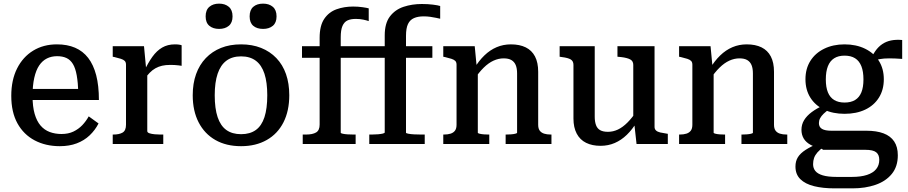

<svg xmlns="http://www.w3.org/2000/svg" viewBox="-20 -792 4995 1056"><path d="M159 -264Q159 -206 170.5 -166Q182 -126 203 -101.5Q224 -77 253.5 -66Q283 -55 318 -55Q356 -55 384 -68.5Q412 -82 432.5 -103.5Q453 -125 468 -152L522 -113Q503 -76 473 -47.5Q443 -19 402 -3.5Q361 12 309 12Q231 12 170.5 -20Q110 -52 76 -113.5Q42 -175 42 -265Q42 -352 74 -415.5Q106 -479 162.5 -513.5Q219 -548 293 -548Q350 -548 393 -529.5Q436 -511 465 -473.5Q494 -436 509 -378.5Q524 -321 524 -242H131V-303H434L411 -280Q409 -338 402 -377.5Q395 -417 381 -440Q367 -463 345.5 -473Q324 -483 294 -483Q263 -483 238 -470.5Q213 -458 195.5 -432Q178 -406 168.5 -364Q159 -322 159 -264Z M979 -543V-430Q972 -431 961.5 -432.5Q951 -434 939 -434.5Q927 -435 916 -435Q891 -435 871.5 -430.5Q852 -426 835 -416.5Q818 -407 803 -391.5Q788 -376 772 -353L771 -397Q794 -446 818 -479.5Q842 -513 872 -530.5Q902 -548 942 -548Q955 -548 965 -546.5Q975 -545 979 -543ZM600 0V-52H603Q636 -52 654.5 -63Q673 -74 673 -106V-436Q673 -450 666 -457Q659 -464 645 -468.5Q631 -473 610 -478L600 -480V-538H772L785 -400L790 -402V-71Q790 -63 802 -59Q814 -55 830.5 -53.5Q847 -52 861 -52H878V0Z M1571 -268Q1571 -182 1539 -119Q1507 -56 1447 -22Q1387 12 1306 12Q1224 12 1164.5 -22Q1105 -56 1072.5 -119Q1040 -182 1040 -268Q1040 -333 1058.5 -384.5Q1077 -436 1112 -472.5Q1147 -509 1195.5 -528.5Q1244 -548 1306 -548Q1367 -548 1416 -528.5Q1465 -509 1500 -472.5Q1535 -436 1553 -384.5Q1571 -333 1571 -268ZM1161 -268Q1161 -195 1177 -147.5Q1193 -100 1225 -77Q1257 -54 1306 -54Q1355 -54 1387 -77Q1419 -100 1434.5 -147.5Q1450 -195 1450 -268Q1450 -339 1434.5 -386.5Q1419 -434 1387 -458Q1355 -482 1306 -482Q1257 -482 1225 -458Q1193 -434 1177 -386.5Q1161 -339 1161 -268ZM1259 -702Q1259 -667 1238.5 -650Q1218 -633 1185 -633Q1152 -633 1131.5 -650Q1111 -667 1111 -702Q1111 -737 1131.5 -754.5Q1152 -772 1185 -772Q1218 -772 1238.5 -754.5Q1259 -737 1259 -702ZM1501 -702Q1501 -667 1480.5 -650Q1460 -633 1427 -633Q1393 -633 1373 -650Q1353 -667 1353 -702Q1353 -737 1373 -754.5Q1393 -772 1427 -772Q1460 -772 1480.5 -754.5Q1501 -737 1501 -702Z M1641 -538H2022V-474H1641ZM1997 -538H2358V-474H1997ZM2096 -64V-597Q2096 -664 2124.5 -701.5Q2153 -739 2199.5 -754.5Q2246 -770 2300 -770Q2333 -770 2361 -766.5Q2389 -763 2401 -759V-689Q2392 -691 2378 -694Q2364 -697 2346.5 -699.5Q2329 -702 2310 -702Q2279 -702 2257 -692.5Q2235 -683 2224 -660Q2213 -637 2213 -595V-62Q2213 -59 2226 -56.5Q2239 -54 2258 -53Q2277 -52 2296 -52H2316V0H2011V-52H2025Q2044 -52 2060 -53.5Q2076 -55 2086 -57.5Q2096 -60 2096 -64ZM1854 -62Q1854 -59 1865 -56.5Q1876 -54 1892 -53Q1908 -52 1925 -52H1936V0H1645V-52H1663Q1699 -52 1718.5 -63.5Q1738 -75 1738 -107V-584Q1738 -651 1763.5 -688.5Q1789 -726 1831 -741Q1873 -756 1922 -756Q1949 -756 1973.5 -752.5Q1998 -749 2008 -746V-676Q1997 -680 1978 -684Q1959 -688 1937 -688Q1909 -688 1891 -679.5Q1873 -671 1863.5 -649Q1854 -627 1854 -587Z M2418 0V-52H2421Q2443 -52 2458.5 -57Q2474 -62 2482.5 -73.5Q2491 -85 2491 -106V-436Q2491 -450 2484 -457Q2477 -464 2463 -468.5Q2449 -473 2428 -478L2418 -480V-538H2591L2602 -423L2608 -416V-62Q2608 -59 2618 -56.5Q2628 -54 2641.5 -53Q2655 -52 2667 -52H2671V0ZM3013 0H2761V-52H2764Q2775 -52 2789.5 -53Q2804 -54 2814 -56.5Q2824 -59 2824 -62V-388Q2824 -416 2816.5 -434Q2809 -452 2793 -461.5Q2777 -471 2750 -471Q2722 -471 2694.5 -458.5Q2667 -446 2640.5 -420Q2614 -394 2588 -355V-415Q2613 -457 2644 -487Q2675 -517 2711.5 -532.5Q2748 -548 2790 -548Q2838 -548 2871.5 -531.5Q2905 -515 2922.5 -481.5Q2940 -448 2940 -397V-106Q2940 -85 2948.5 -73.5Q2957 -62 2972.5 -57Q2988 -52 3010 -52H3013Z M3251 -538V-150Q3251 -123 3258 -104Q3265 -85 3281 -76Q3297 -67 3324 -67Q3352 -67 3378.5 -79.5Q3405 -92 3431 -118Q3457 -144 3483 -183V-122Q3458 -80 3427.5 -50.5Q3397 -21 3361 -5.5Q3325 10 3283 10Q3237 10 3203.5 -6.5Q3170 -23 3152 -57Q3134 -91 3134 -140V-435Q3134 -456 3119 -465Q3104 -474 3071 -478L3058 -480V-538ZM3580 -538V-94Q3580 -82 3588 -74.5Q3596 -67 3611 -63.5Q3626 -60 3647 -57L3653 -56V0H3481L3468 -117L3463 -124V-435Q3463 -456 3446.5 -465Q3430 -474 3397 -478L3376 -480V-538Z M3715 0V-52H3718Q3740 -52 3755.5 -57Q3771 -62 3779.5 -73.5Q3788 -85 3788 -106V-436Q3788 -450 3781 -457Q3774 -464 3760 -468.5Q3746 -473 3725 -478L3715 -480V-538H3888L3899 -423L3905 -416V-62Q3905 -59 3915 -56.5Q3925 -54 3938.5 -53Q3952 -52 3964 -52H3968V0ZM4310 0H4058V-52H4061Q4072 -52 4086.5 -53Q4101 -54 4111 -56.5Q4121 -59 4121 -62V-388Q4121 -416 4113.5 -434Q4106 -452 4090 -461.5Q4074 -471 4047 -471Q4019 -471 3991.5 -458.5Q3964 -446 3937.5 -420Q3911 -394 3885 -355V-415Q3910 -457 3941 -487Q3972 -517 4008.5 -532.5Q4045 -548 4087 -548Q4135 -548 4168.5 -531.5Q4202 -515 4219.5 -481.5Q4237 -448 4237 -397V-106Q4237 -85 4245.5 -73.5Q4254 -62 4269.5 -57Q4285 -52 4307 -52H4310Z M4942 -468Q4901 -471 4871 -471Q4841 -471 4819 -467Q4797 -463 4780 -453L4764 -455Q4778 -488 4794.5 -511.5Q4811 -535 4832.5 -549.5Q4854 -564 4881 -569.5Q4908 -575 4942 -572ZM4625 -166Q4561 -166 4512.5 -189Q4464 -212 4437 -255Q4410 -298 4410 -356Q4410 -414 4437 -457Q4464 -500 4513 -524Q4562 -548 4625 -548Q4689 -548 4738 -524Q4787 -500 4814 -457Q4841 -414 4841 -356Q4841 -298 4814 -255Q4787 -212 4738.5 -189Q4690 -166 4625 -166ZM4625 -228Q4660 -228 4683 -242Q4706 -256 4717.5 -284Q4729 -312 4729 -355Q4729 -399 4717.5 -428Q4706 -457 4683 -471.5Q4660 -486 4625 -486Q4591 -486 4568 -471.5Q4545 -457 4533.5 -428Q4522 -399 4522 -355Q4522 -312 4533.5 -284Q4545 -256 4568 -242Q4591 -228 4625 -228ZM4570 244Q4506 244 4457.5 232Q4409 220 4382 193.5Q4355 167 4355 124Q4355 94 4368.5 72.5Q4382 51 4410.5 32.5Q4439 14 4484 -5L4512 15Q4489 31 4476 46Q4463 61 4457.5 76.5Q4452 92 4452 111Q4452 133 4464.5 148.5Q4477 164 4505.5 172.5Q4534 181 4581 181H4666Q4715 181 4748.5 170Q4782 159 4799 138Q4816 117 4816 87Q4816 59 4799 45.5Q4782 32 4740 32H4504V28Q4465 19 4439 5Q4413 -9 4400.5 -30Q4388 -51 4388 -78Q4388 -107 4402.5 -131Q4417 -155 4444.5 -175.5Q4472 -196 4510 -213L4543 -193Q4523 -179 4510 -166.5Q4497 -154 4490.5 -141.5Q4484 -129 4484 -115Q4484 -93 4501 -83Q4518 -73 4552 -73H4745Q4801 -73 4839.5 -58.5Q4878 -44 4898 -14Q4918 16 4918 62Q4918 124 4885 164.5Q4852 205 4795.5 224.5Q4739 244 4669 244Z"/></svg>

Font: Roboto Serif SemiCondensed Medium
Style: Regular
Weight: 500
Width: 4
Designer: Greg Gazdowicz
Foundry: Commercial Type
Version: Version 1.007